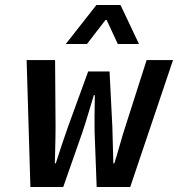

<svg xmlns="http://www.w3.org/2000/svg" viewBox="-20 -751 715 771"><path d="M244.1 -574.2 367.2 -731H463.9L538.1 -574.2H453.1L408.2 -670.9H403.8L329.1 -574.2ZM102.1 0 86.9 -509.8H201.2L203.1 -241.2Q203.1 -219.7 202.6 -195.3Q202.1 -170.9 201.4 -141.1Q200.7 -111.3 200.2 -95.2H204.1Q226.1 -165.5 252.9 -241.2L334 -463.9H419.9L431.2 -241.2Q433.1 -191.9 435.1 -95.2H439Q447.3 -119.6 460.9 -168.2Q474.6 -216.8 482.9 -241.2L568.8 -509.8H674.8L502.9 0H368.2L359.9 -220.2Q358.9 -265.6 360.8 -369.1H356.9Q352.5 -355.5 337.9 -305.9Q323.2 -256.3 311 -220.2L233.9 0Z"/></svg>

Font: Office Code Pro Medium Italic
Style: Regular
Weight: 500
Italic angle: -9°
Designer: Nathan Rutzky & Paul D. Hunt
Foundry: Adobe Systems Incorporated
Version: Version 1.004;PS 001.004;hotconv 1.0.70;makeotf.lib2.5.58329